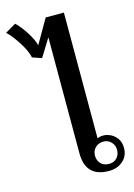

<svg xmlns="http://www.w3.org/2000/svg" viewBox="-213 -962 729 1041"><g transform="rotate(-15 151.0 -441.5)"><path d="M135 -124V-775L73 -675L21 -693Q13 -732 -21 -784Q-55 -836 -80 -858L-20 -893Q7 -868 35 -824Q63 -780 71 -748L149 -883H251V-177Q265 -184 285 -184Q304 -184 325 -174Q346 -164 361 -143Q376 -122 376 -90Q376 -45 344.5 -17.5Q313 10 266 10Q135 10 135 -124ZM337 -90Q337 -116 319.5 -134Q302 -152 276 -152Q249 -152 231 -134.5Q213 -117 213 -90Q213 -63 229.5 -45Q246 -27 276 -27Q304 -27 320.5 -45Q337 -63 337 -90Z"/></g></svg>

Font: Taviraj Medium
Style: Regular
Weight: 500
Designer: Katatrad Team
Foundry: CadsonDemak
Version: Version 1.030